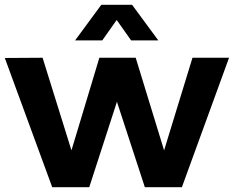

<svg xmlns="http://www.w3.org/2000/svg" viewBox="-23 -778 972 798"><path d="M-3 -537 154 -538 274 -153 390 -538H541L659 -153L777 -538H929L733 0H579L463 -355L348 0H194ZM289 -610 398 -758H526L635 -610H522L462 -695L402 -610Z"/></svg>

Font: Trueno
Style: SBd
Weight: 600
Designer: Julieta Ulanovsky
Foundry: Julieta Ulanovsky
Version: Version 3.001b